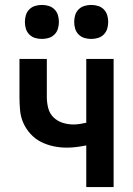

<svg xmlns="http://www.w3.org/2000/svg" viewBox="-20 -759 540 779"><path d="M330 0V-169Q310 -165 290.5 -162.5Q271 -160 251 -160Q224 -160 197.5 -165.5Q171 -171 147 -183Q123 -195 104.5 -215Q86 -235 75 -259.5Q64 -284 61.5 -311Q59 -338 59 -365V-520H170V-365Q170 -343 175.5 -321Q181 -299 196.5 -283.5Q212 -268 233.5 -261Q255 -254 278 -254Q291 -254 304 -256Q317 -258 330 -261V-520H441V0ZM350 -601Q336 -601 322.5 -605Q309 -609 299 -619Q289 -629 285 -642.5Q281 -656 281 -670Q281 -684 285 -697.5Q289 -711 299 -721Q309 -731 322.5 -735Q336 -739 350 -739Q364 -739 377.5 -735Q391 -731 401 -721Q411 -711 415 -697.5Q419 -684 419 -670Q419 -656 415 -642.5Q411 -629 401 -619Q391 -609 377.5 -605Q364 -601 350 -601ZM150 -601Q136 -601 122.5 -605Q109 -609 99 -619Q89 -629 85 -642.5Q81 -656 81 -670Q81 -684 85 -697.5Q89 -711 99 -721Q109 -731 122.5 -735Q136 -739 150 -739Q164 -739 177.5 -735Q191 -731 201 -721Q211 -711 215 -697.5Q219 -684 219 -670Q219 -656 215 -642.5Q211 -629 201 -619Q191 -609 177.5 -605Q164 -601 150 -601Z"/></svg>

Font: Iosevka Curly
Style: Bold
Weight: 700
Monospace: yes
Designer: Belleve Invis
Foundry: Belleve Invis
Version: Version 22.1.2; ttfautohint (v1.8.4)